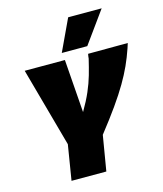

<svg xmlns="http://www.w3.org/2000/svg" viewBox="-134 -1037 961 1135"><g transform="rotate(-15 346.5 -469.5)"><path d="M161 0 196 -215 62 -700H308L332 -375Q366 -433 387 -481.5Q408 -530 421 -575.5Q434 -621 446 -672Q446 -679 447.5 -686Q449 -693 450 -700L693 -701Q691 -694 688 -685.5Q685 -677 683 -670Q666 -620 644.5 -572.5Q623 -525 592.5 -473Q562 -421 517.5 -358Q473 -295 410 -215L374 0ZM301 -745 392 -939H597L457 -745Z"/></g></svg>

Font: Georama Black
Style: Italic
Weight: 900
Italic angle: -9°
Designer: Jean-Baptiste Levee
Foundry: Production Type
Version: Version 1.000